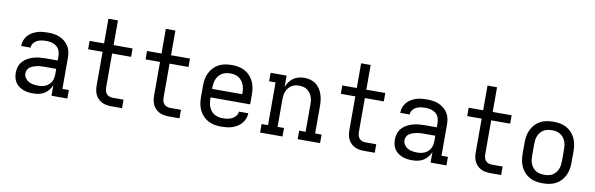

<svg xmlns="http://www.w3.org/2000/svg" viewBox="-50 -1187 5099 1646"><g transform="rotate(10 2500.0 -363.5)"><path d="M263 8Q241 8 219 5Q197 2 177 -6Q157 -14 139 -27Q121 -40 109 -58.5Q97 -77 92 -98.5Q87 -120 87 -142Q87 -169 95.5 -195Q104 -221 122 -241Q140 -261 164 -274Q188 -287 214 -294.5Q240 -302 267 -304.5Q294 -307 320 -307H423V-347Q423 -370 414 -392.5Q405 -415 386.5 -429.5Q368 -444 345 -449.5Q322 -455 299 -455Q278 -455 257.5 -452Q237 -449 219 -440Q201 -431 188 -413.5Q175 -396 175 -376V-375H93V-377Q93 -401 101.5 -424Q110 -447 125 -465Q140 -483 161 -495.5Q182 -508 204.5 -515.5Q227 -523 251 -525.5Q275 -528 299 -528Q325 -528 351 -524.5Q377 -521 401 -511Q425 -501 445.5 -484.5Q466 -468 480 -446Q494 -424 499.5 -398.5Q505 -373 505 -347V-74H561V0H423V-91Q413 -68 397 -48Q381 -28 359.5 -15Q338 -2 313 3Q288 8 263 8ZM295 -65Q312 -65 329 -68Q346 -71 361 -78Q376 -85 388.5 -97Q401 -109 409 -124Q417 -139 420 -155.5Q423 -172 423 -189V-234H321Q304 -234 288 -233Q272 -232 256.5 -228.5Q241 -225 225.5 -219.5Q210 -214 197 -205Q184 -196 176.5 -181Q169 -166 169 -150Q169 -129 181.5 -110.5Q194 -92 212.5 -82Q231 -72 252.5 -68.5Q274 -65 295 -65Z M1037 0H943Q922 0 901.5 -3.5Q881 -7 862.5 -16Q844 -25 829 -40Q814 -55 805 -73.5Q796 -92 792.5 -112.5Q789 -133 789 -154V-447H663V-520H789V-735H872V-520H1037V-447H872V-154Q872 -139 875.5 -123.5Q879 -108 888.5 -96.5Q898 -85 913 -79.5Q928 -74 943 -74H1037Z M1537 0H1443Q1422 0 1401.5 -3.5Q1381 -7 1362.5 -16Q1344 -25 1329 -40Q1314 -55 1305 -73.5Q1296 -92 1292.5 -112.5Q1289 -133 1289 -154V-447H1163V-520H1289V-735H1372V-520H1537V-447H1372V-154Q1372 -139 1375.5 -123.5Q1379 -108 1388.5 -96.5Q1398 -85 1413 -79.5Q1428 -74 1443 -74H1537Z M1900 8Q1871 8 1842.5 3Q1814 -2 1788.5 -15.5Q1763 -29 1742.5 -50.5Q1722 -72 1709.5 -98Q1697 -124 1692 -152.5Q1687 -181 1687 -210V-310Q1687 -339 1692 -367.5Q1697 -396 1709.5 -422Q1722 -448 1742 -469.5Q1762 -491 1788 -504.5Q1814 -518 1842.5 -523Q1871 -528 1900 -528Q1929 -528 1957.5 -523Q1986 -518 2012 -504.5Q2038 -491 2058 -469.5Q2078 -448 2090.5 -422Q2103 -396 2108 -367.5Q2113 -339 2113 -310V-223H1769V-210Q1769 -191 1772 -173Q1775 -155 1782 -138Q1789 -121 1801 -106.5Q1813 -92 1829 -82.5Q1845 -73 1863.5 -69Q1882 -65 1900 -65Q1921 -65 1942 -68Q1963 -71 1982 -80.5Q2001 -90 2014.5 -107Q2028 -124 2029 -145H2111Q2110 -121 2101.5 -98Q2093 -75 2077 -56.5Q2061 -38 2040 -25Q2019 -12 1996 -4.5Q1973 3 1949 5.5Q1925 8 1900 8ZM2031 -297V-310Q2031 -328 2028 -346.5Q2025 -365 2018 -382Q2011 -399 1999 -413.5Q1987 -428 1971 -437.5Q1955 -447 1937 -451Q1919 -455 1900 -455Q1881 -455 1863 -451Q1845 -447 1829 -437.5Q1813 -428 1801 -413.5Q1789 -399 1782 -382Q1775 -365 1772 -346.5Q1769 -328 1769 -310V-297Z M2434 0H2239V-74H2295V-446H2239V-520H2378V-420Q2387 -444 2401.5 -465Q2416 -486 2437 -500.5Q2458 -515 2482.5 -521.5Q2507 -528 2533 -528Q2559 -528 2585 -521Q2611 -514 2632 -498.5Q2653 -483 2667.5 -460.5Q2682 -438 2690.5 -413.5Q2699 -389 2702 -362.5Q2705 -336 2705 -310V-74H2761V0H2566V-74H2622V-310Q2622 -328 2620 -346Q2618 -364 2611.5 -380.5Q2605 -397 2594 -411.5Q2583 -426 2568 -436Q2553 -446 2535.5 -450Q2518 -454 2500 -454Q2482 -454 2464.5 -450Q2447 -446 2432 -436Q2417 -426 2406 -411.5Q2395 -397 2388.5 -380.5Q2382 -364 2380 -346Q2378 -328 2378 -310V-74H2434Z M3237 0H3143Q3122 0 3101.5 -3.5Q3081 -7 3062.5 -16Q3044 -25 3029 -40Q3014 -55 3005 -73.5Q2996 -92 2992.5 -112.5Q2989 -133 2989 -154V-447H2863V-520H2989V-735H3072V-520H3237V-447H3072V-154Q3072 -139 3075.5 -123.5Q3079 -108 3088.5 -96.5Q3098 -85 3113 -79.5Q3128 -74 3143 -74H3237Z M3563 8Q3541 8 3519 5Q3497 2 3477 -6Q3457 -14 3439 -27Q3421 -40 3409 -58.5Q3397 -77 3392 -98.5Q3387 -120 3387 -142Q3387 -169 3395.5 -195Q3404 -221 3422 -241Q3440 -261 3464 -274Q3488 -287 3514 -294.5Q3540 -302 3567 -304.5Q3594 -307 3620 -307H3723V-347Q3723 -370 3714 -392.5Q3705 -415 3686.5 -429.5Q3668 -444 3645 -449.5Q3622 -455 3599 -455Q3578 -455 3557.5 -452Q3537 -449 3519 -440Q3501 -431 3488 -413.5Q3475 -396 3475 -376V-375H3393V-377Q3393 -401 3401.5 -424Q3410 -447 3425 -465Q3440 -483 3461 -495.5Q3482 -508 3504.5 -515.5Q3527 -523 3551 -525.5Q3575 -528 3599 -528Q3625 -528 3651 -524.5Q3677 -521 3701 -511Q3725 -501 3745.5 -484.5Q3766 -468 3780 -446Q3794 -424 3799.5 -398.5Q3805 -373 3805 -347V-74H3861V0H3723V-91Q3713 -68 3697 -48Q3681 -28 3659.5 -15Q3638 -2 3613 3Q3588 8 3563 8ZM3595 -65Q3612 -65 3629 -68Q3646 -71 3661 -78Q3676 -85 3688.5 -97Q3701 -109 3709 -124Q3717 -139 3720 -155.5Q3723 -172 3723 -189V-234H3621Q3604 -234 3588 -233Q3572 -232 3556.5 -228.5Q3541 -225 3525.5 -219.5Q3510 -214 3497 -205Q3484 -196 3476.5 -181Q3469 -166 3469 -150Q3469 -129 3481.5 -110.5Q3494 -92 3512.5 -82Q3531 -72 3552.5 -68.5Q3574 -65 3595 -65Z M4337 0H4243Q4222 0 4201.5 -3.5Q4181 -7 4162.5 -16Q4144 -25 4129 -40Q4114 -55 4105 -73.5Q4096 -92 4092.5 -112.5Q4089 -133 4089 -154V-447H3963V-520H4089V-735H4172V-520H4337V-447H4172V-154Q4172 -139 4175.5 -123.5Q4179 -108 4188.5 -96.5Q4198 -85 4213 -79.5Q4228 -74 4243 -74H4337Z M4700 8Q4671 8 4642.5 3Q4614 -2 4588 -15.5Q4562 -29 4542 -50.5Q4522 -72 4509.5 -98Q4497 -124 4492 -152.5Q4487 -181 4487 -210V-310Q4487 -339 4492 -367.5Q4497 -396 4509.5 -422Q4522 -448 4542 -469.5Q4562 -491 4588 -504.5Q4614 -518 4642.5 -523Q4671 -528 4700 -528Q4729 -528 4757.5 -523Q4786 -518 4812 -504.5Q4838 -491 4858 -469.5Q4878 -448 4890.5 -422Q4903 -396 4908 -367.5Q4913 -339 4913 -310V-210Q4913 -181 4908 -152.5Q4903 -124 4890.5 -98Q4878 -72 4858 -50.5Q4838 -29 4812 -15.5Q4786 -2 4757.5 3Q4729 8 4700 8ZM4700 -66Q4718 -66 4736.5 -69.5Q4755 -73 4771 -82.5Q4787 -92 4799 -106.5Q4811 -121 4818 -138Q4825 -155 4827.5 -173.5Q4830 -192 4830 -210V-310Q4830 -328 4827.5 -346.5Q4825 -365 4818 -382Q4811 -399 4799 -413.5Q4787 -428 4771 -437.5Q4755 -447 4736.5 -450.5Q4718 -454 4700 -454Q4682 -454 4663.5 -450.5Q4645 -447 4629 -437.5Q4613 -428 4601 -413.5Q4589 -399 4582 -382Q4575 -365 4572.5 -346.5Q4570 -328 4570 -310V-210Q4570 -192 4572.5 -173.5Q4575 -155 4582 -138Q4589 -121 4601 -106.5Q4613 -92 4629 -82.5Q4645 -73 4663.5 -69.5Q4682 -66 4700 -66Z"/></g></svg>

Font: Iosevka Etoile
Style: Regular
Weight: 400
Designer: Belleve Invis
Foundry: Belleve Invis
Version: Version 33.2.4